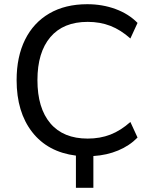

<svg xmlns="http://www.w3.org/2000/svg" viewBox="-20 -734 714 913"><path d="M341 159V6Q207 -11 133 -106Q59 -201 59 -353Q59 -464 99 -545Q139 -626 214.5 -670Q290 -714 395 -714Q467 -714 529.5 -691Q592 -668 634 -625L600 -551Q554 -592 505 -611Q456 -630 397 -630Q281 -630 219.5 -557.5Q158 -485 158 -353Q158 -220 219.5 -147.5Q281 -75 397 -75Q456 -75 505 -94Q554 -113 600 -154L634 -80Q596 -41 542 -18.5Q488 4 424 8V159Z"/></svg>

Font: Nunito Sans Medium
Style: Regular
Weight: 500
Designer: Vernon Adams
Foundry: Vernon Adams
Version: Version 3.101; ttfautohint (v1.8.4.7-5d5b);gftools[0.9.27]